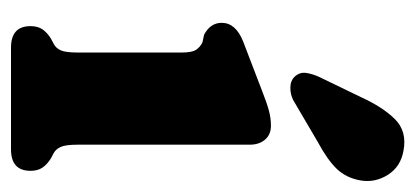

<svg xmlns="http://www.w3.org/2000/svg" viewBox="-223 -532 755 349"><g transform="rotate(90 154.5 -357.5)"><path d="M243 -434V-121.5Q243 -99.5 247 -90.5Q251 -81.5 258.5 -77.5L268 -72.5Q279 -65.5 284.8 -57Q290.5 -48.5 290.5 -35.5Q290.5 0 251.5 0H66.5Q27.5 0 27.5 -35.5Q27.5 -48.5 33.2 -57Q39 -65.5 50 -72.5L59.5 -77.5Q67.5 -81.5 71.5 -90.5Q75.5 -99.5 75.5 -121.5V-309.5Q75.5 -328.5 70.8 -336Q66 -343.5 57 -348L43 -351Q21.5 -362.5 21.5 -383Q21.5 -408.5 55.5 -422L145.5 -456.5Q167 -465 181 -468.8Q195 -472.5 208.5 -472.5Q224.5 -472.5 233.8 -461.8Q243 -451 243 -434ZM157 -637Q174.5 -675.5 196.5 -697.8Q218.5 -720 253.5 -713.5Q283 -708.5 297.8 -685Q312.5 -661.5 308 -635.5Q303.5 -609.5 287 -592.2Q270.5 -575 237 -557L162 -513Q151 -507.5 138.8 -507.8Q126.5 -508 119 -516Q111 -525 112.5 -536Q114 -547 119.5 -559.5Z"/></g></svg>

Font: Fraunces 72pt SuperSoft
Style: Bold
Weight: 700
Version: Version 1.000;[0bf87f6ff]